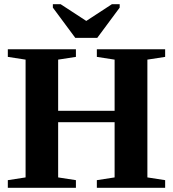

<svg xmlns="http://www.w3.org/2000/svg" viewBox="-20 -888 817 908"><path d="M17 0V-36L101 -49V-606L17 -619V-655H339V-619L255 -606V-364H522V-606L438 -619V-655H761V-619L677 -606V-49L761 -36V0H438V-36L522 -49V-310H255V-49L339 -36V0ZM546 -868V-852L440 -709H336L230 -852V-868H267L388 -789L509 -868Z"/></svg>

Font: Libra Serif Modern
Style: Bold
Weight: 700
Designer: Stefan Peev, Context Ltd
Foundry: Ascender Corporation
Version: Version 1.000